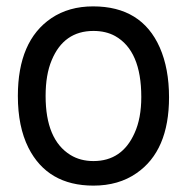

<svg xmlns="http://www.w3.org/2000/svg" viewBox="-20 -559 596 602"><path d="M272 -539Q424 -539 481 -410Q510 -344 510 -254Q510 -86 408 -16Q352 23 273 23Q129 23 69 -96Q36 -162 36 -258Q36 -431 141 -502Q196 -539 272 -539ZM273 -462Q180 -462 142 -370Q123 -325 123 -258Q123 -121 201 -73Q232 -54 273 -54Q363 -54 402 -142Q423 -188 423 -255Q423 -400 341 -446Q312 -462 273 -462Z"/></svg>

Font: Ekushey Amar Bangla
Style: Regular
Weight: 400
Designer: Al Mamun Sumon
Foundry: Al Mamun Sumon
Version: Version 1.0